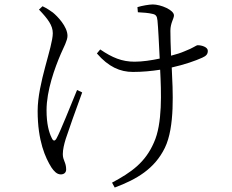

<svg xmlns="http://www.w3.org/2000/svg" viewBox="-20 -782 1040 862"><path d="M155 -739C195 -697 217 -668 217 -633C217 -571 149 -409 149 -284C149 -149 184 -73 211 -30C222 -14 235 1 253 1C266 1 277 -6 277 -21C277 -54 262 -61 262 -90C262 -111 268 -135 275 -158C285 -189 323 -297 349 -367L326 -378C297 -307 250 -190 235 -163C227 -147 219 -147 212 -163C200 -187 189 -225 189 -287C189 -376 226 -477 253 -540C266 -570 283 -600 283 -621C283 -663 237 -710 217 -726C204 -735 192 -744 171 -754ZM599 -727C619 -726 648 -724 663 -720C679 -717 685 -711 687 -690C690 -662 694 -581 697 -519C659 -511 619 -505 584 -505C528 -505 484 -523 430 -560L415 -542C467 -482 519 -459 577 -459C619 -459 661 -463 699 -469C704 -369 710 -227 671 -142C632 -52 569 -8 483 38L495 60C594 23 674 -24 720 -118C766 -212 756 -375 751 -479C809 -492 857 -509 888 -523C906 -531 913 -539 913 -554C913 -571 885 -579 868 -579C860 -579 849 -567 809 -552C793 -545 772 -538 748 -532C746 -577 745 -619 745 -644C745 -679 761 -698 761 -713C761 -737 702 -762 666 -762C650 -762 616 -756 597 -750Z"/></svg>

Font: Noto Serif CJK TC Light
Style: Regular
Weight: 300
Designer: Ryoko NISHIZUKA 西塚涼子 (kana & ideographs); Frank Grießhammer (Latin, Greek & Cyrillic); Wenlong ZHANG 张文龙 (bopomofo); San
Foundry: Adobe
Version: Version 2.001;hotconv 1.1.0;makeotfexe 2.6.0